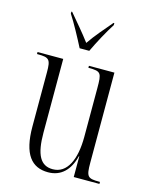

<svg xmlns="http://www.w3.org/2000/svg" viewBox="-117 -840 719 924"><g transform="rotate(15 243.0 -378.0)"><path d="M206 -606H254C275 -651 311 -718 336 -756V-766H332C295 -722 260 -683 230 -639C198 -682 162 -723 126 -766H122V-756C147 -718 183 -651 206 -606ZM213 10C277 10 319 -31 337 -103H339V0H467V-10H464C405 -10 398 -17 398 -87V-536H271V-526H273C335 -526 338 -518 338 -442V-200C338 -87 303 -10 231 -10C170 -10 143 -58 143 -169V-536H15V-526H18C76 -526 84 -518 84 -454V-184C84 -45 131 10 213 10Z"/></g></svg>

Font: Noto Serif Display ExtraCondensed Light
Style: Regular
Weight: 300
Width: 2
Designer: Monotype Design Team
Foundry: Monotype Imaging Inc.
Version: Version 2.009